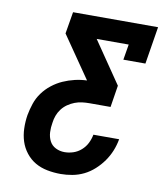

<svg xmlns="http://www.w3.org/2000/svg" viewBox="-82 -805 765 874"><g transform="rotate(10 300.0 -367.5)"><path d="M257 0Q225 0 194.5 -6Q164 -12 139 -26.5Q114 -41 95.5 -64.5Q77 -88 68 -116Q59 -144 58 -175.5Q57 -207 62 -238Q67 -265 76 -292Q85 -319 102 -342.5Q119 -366 142.5 -384.5Q166 -403 192 -414.5Q218 -426 245.5 -432.5Q273 -439 301 -440V-441L168 -634L185 -735H578L550 -562H448L460 -634H312L444 -441L428 -340H331Q314 -340 297 -338Q280 -336 263 -329.5Q246 -323 231 -312.5Q216 -302 205 -287.5Q194 -273 188 -256.5Q182 -240 180 -223Q176 -201 177 -179Q178 -157 187.5 -138.5Q197 -120 216 -110.5Q235 -101 257 -101Q277 -101 297 -107.5Q317 -114 333.5 -128.5Q350 -143 359.5 -162Q369 -181 373 -202H492Q487 -174 476.5 -148Q466 -122 449.5 -98.5Q433 -75 411 -55Q389 -35 363.5 -22.5Q338 -10 310.5 -5Q283 0 257 0Z"/></g></svg>

Font: Iosevka Etoile Oblique
Style: Bold
Weight: 700
Italic angle: -9°
Designer: Belleve Invis
Foundry: Belleve Invis
Version: Version 15.5.2; ttfautohint (v1.8.4)